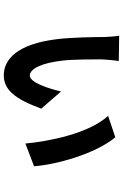

<svg xmlns="http://www.w3.org/2000/svg" viewBox="167 -790 665 1040"><g transform="rotate(90 500.0 -269.5)"><path d="M310 -580 173 -582C176 -568 180 -517 180 -496C180 -455 182 -325 191 -251C217 -23 306 43 387 43C466 43 516 -18 568 -160L475 -267C460 -202 427 -98 389 -98C350 -98 320 -168 308 -273C301 -330 301 -438 301 -481C301 -499 307 -564 310 -580ZM723 -561 607 -522C705 -416 746 -193 757 -74L880 -121C872 -239 813 -454 723 -561Z"/></g></svg>

Font: Noto Sans Mono CJK SC
Style: Bold
Weight: 700
Designer: Ryoko NISHIZUKA 西塚涼子 (kana, bopomofo & ideographs); Paul D. Hunt (Latin, Greek & Cyrillic); Sandoll Communications 산돌커뮤니
Foundry: Adobe
Version: Version 2.004;hotconv 1.0.118;makeotfexe 2.5.65603